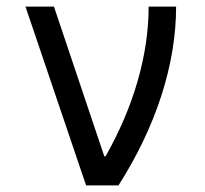

<svg xmlns="http://www.w3.org/2000/svg" viewBox="-20 -560 620 580"><path d="M240 0H338C452 -179 512 -366 512 -540H429C429 -394 384 -238 299 -88H295L143 -540H57Z"/></svg>

Font: CommitMono-dimboump
Style: Regular
Weight: 400
Monospace: yes
Designer: Eigil Nikolajsen
Foundry: Eigil Nikolajsen
Version: Version 1.143